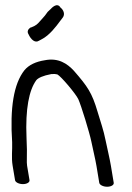

<svg xmlns="http://www.w3.org/2000/svg" viewBox="-20 -702 503 730"><path d="M98.1 -597.6 97.2 -598C88.3 -592.9 81 -583.1 88.5 -571.6C97.7 -551.2 113.5 -537.8 127.4 -546.8L127.7 -546.9L138.8 -552.9C168 -567.4 194.7 -603.2 206.2 -618.9L218.5 -635C228.5 -648.1 221.2 -664.8 210 -673.2C196.8 -695.9 173.5 -668.4 173.5 -668.4L161.2 -656.8C154.1 -646.4 147.8 -638.5 141.5 -632C128.3 -617.8 123.8 -609.9 110.3 -602.9ZM92.2 -17 83 -72C82.1 -77.4 81.6 -88.2 82.1 -103C82.9 -117.4 82.4 -142.6 80.8 -179.6C76.2 -287.2 90.3 -359.4 118.1 -397.2C125.2 -405.8 143.5 -414.5 174.9 -420.3C184.9 -421.3 192.1 -420.7 198 -419.1C212.1 -411.9 267.6 -346 277.5 -325.4C288.6 -301.5 320.8 -195.9 327.3 -163.8C334 -130.6 342 -99.6 346.9 -70.5L357.4 -7C358.8 1.2 372.4 8 387.4 8C402.5 8 413.8 1.2 412.4 -7L401.8 -71C396.7 -101.7 388.4 -134.1 382 -165.9C372.7 -212.1 363.8 -233 350.7 -278C329.7 -349.1 313.2 -372.9 260.9 -433C235.8 -460 202.1 -483.3 150.1 -472.9C116.5 -467.7 90 -455.4 72.9 -435C31.9 -383.1 17.5 -291.3 26.2 -161.4C27.3 -131.1 22.8 -103.1 28 -72L37.2 -17C38.5 -8.8 52.1 -2 67.2 -2C82.2 -2 93.5 -8.8 92.2 -17Z"/></svg>

Font: MewTooHand
Style: BdCondLta
Weight: 400
Designer: Mew Too, Robert Jablonski
Version: Version 0.77